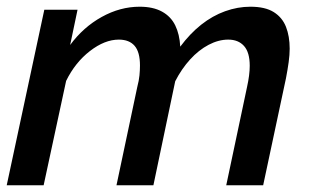

<svg xmlns="http://www.w3.org/2000/svg" viewBox="-20 -552 927 572"><path d="M112 -523H211L189 -418Q228 -471 283 -501.5Q338 -532 396 -532Q436 -532 462.5 -517.5Q489 -503 502 -476.5Q515 -450 517 -413Q546 -452 579.5 -478.5Q613 -505 650.5 -518.5Q688 -532 726 -532Q770 -532 795.5 -516Q821 -500 832 -472Q843 -444 843 -407Q843 -389 840 -367Q837 -345 832 -319L764 0H654L716 -293Q724 -329 724 -356Q724 -396 707 -415Q690 -434 660 -434Q631 -434 601.5 -418.5Q572 -403 546.5 -375Q521 -347 502 -310L437 0H327L389 -293Q394 -312 395.5 -327.5Q397 -343 397 -357Q397 -397 381 -415.5Q365 -434 334 -434Q292 -434 248 -400Q204 -366 177 -311L110 0H0Z"/></svg>

Font: Raleway Thin SemiBold
Style: Italic
Weight: 600
Italic angle: -12°
Version: Version 4.026